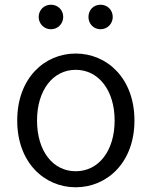

<svg xmlns="http://www.w3.org/2000/svg" viewBox="-20 -781 642 814"><path d="M301 13C433 13 550 -91 550 -270C550 -450 433 -554 301 -554C169 -554 53 -450 53 -270C53 -91 169 13 301 13ZM301 -55C204 -55 137 -141 137 -270C137 -398 204 -485 301 -485C398 -485 466 -398 466 -270C466 -141 398 -55 301 -55ZM196 -657C226 -657 248 -681 248 -709C248 -738 226 -761 196 -761C166 -761 144 -738 144 -709C144 -681 166 -657 196 -657ZM406 -657C436 -657 458 -681 458 -709C458 -738 436 -761 406 -761C376 -761 355 -738 355 -709C355 -681 376 -657 406 -657Z"/></svg>

Font: Source Han Sans JP Normal
Style: Regular
Weight: 350
Designer: Ryoko NISHIZUKA 西塚涼子 (kana, bopomofo & ideographs); Paul D. Hunt (Latin, Greek & Cyrillic); Sandoll Communications 산돌커뮤니
Foundry: Adobe
Version: Version 2.002;hotconv 1.0.116;makeotfexe 2.5.65601